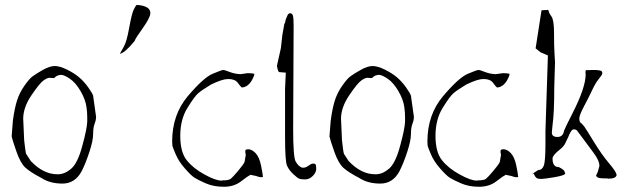

<svg xmlns="http://www.w3.org/2000/svg" viewBox="-20 -710 2504 764"><path d="M350.6 -329.1 362.3 -245.1Q362.3 -232.4 356.4 -217.3Q350.6 -202.1 350.6 -176.3Q350.6 -150.4 335.4 -104.5Q320.3 -58.6 304.7 -28.3Q278.3 20.5 228.5 20.5Q178.7 20.5 144.5 -2Q101.6 -24.4 81.5 -42.5Q61.5 -60.5 45.4 -106.9Q29.3 -153.3 26.4 -167L31.2 -229.5Q38.1 -280.3 47.9 -310.5Q57.6 -340.8 76.7 -368.2Q95.7 -395.5 108.4 -405.3Q121.1 -415 149.4 -431.2Q177.7 -447.3 197.8 -447.3Q217.8 -447.3 246.6 -433.1Q275.4 -418.9 294.9 -402.3Q314.5 -385.7 331.1 -362.3Q347.7 -338.9 350.6 -329.1ZM222.7 -412.1H221.7Q209 -411.1 199.2 -403.3V-402.3Q196.3 -399.4 193.4 -399.4Q193.4 -399.4 192.4 -399.4L176.8 -400.4Q168 -400.4 152.8 -389.6Q137.7 -378.9 105.5 -331.5Q73.2 -284.2 72.3 -239.3L76.2 -151.4Q81.1 -106.4 84 -97.7L102.5 -69.3Q152.3 -16.6 208 -16.6H210.9Q237.3 -16.6 263.2 -38.6Q289.1 -60.5 307.6 -129.9Q326.2 -198.2 327.1 -225.6Q327.1 -225.6 327.1 -236.3Q327.1 -236.3 327.1 -245.1Q327.1 -263.7 324.2 -283.2Q320.3 -313.5 300.8 -347.2Q281.2 -380.9 258.3 -396.5Q235.4 -412.1 222.7 -412.1Z M535.2 -689.5Q576.2 -683.6 578.1 -661.1V-655.3Q576.2 -637.7 547.9 -597.7Q519.5 -558.6 515.6 -546.9Q476.6 -499 457 -496.1Q460.9 -503.9 472.7 -524.4Q484.4 -544.9 494.1 -599.6Q503.9 -654.3 511.7 -670.9Q519.5 -686.5 523.4 -690.4Q533.2 -689.5 535.2 -689.5Z M953.1 -65.4 958 -93.8Q956.1 -101.6 956.1 -106.9Q956.1 -112.3 958 -114.3L966.8 -116.2Q982.4 -116.2 997.1 -100.6Q1011.7 -85 1018.6 -52.2Q1025.4 -19.5 1026.4 -5.9Q1024.4 -4.9 1016.6 -4.9Q1008.8 -5.9 999 -9.8L975.6 -14.6L974.6 -12.7Q966.8 -9.8 939 11.7Q911.1 33.2 870.6 33.2Q830.1 33.2 798.8 19.5Q767.6 5.9 753.9 -2.9Q740.2 -11.7 715.8 -39.6Q691.4 -67.4 679.7 -94.7Q668 -122.1 666 -129.9Q665 -137.7 665 -146.5Q665 -253.9 727.5 -327.6Q790 -401.4 826.2 -416.5Q862.3 -431.6 868.2 -431.6Q874 -431.6 893.6 -423.8Q913.1 -416 935.5 -415H937.5L965.8 -418.9Q984.4 -418.9 992.2 -416Q991.2 -406.2 982.9 -391.6Q974.6 -377 963.9 -369.6Q953.1 -362.3 945.3 -362.3H941.4Q937.5 -365.2 926.3 -380.4Q915 -395.5 889.6 -395.5H886.7Q865.2 -395.5 820.3 -374Q783.2 -351.6 768.6 -338.9Q753.9 -326.2 725.6 -280.3Q697.3 -234.4 697.3 -169.4Q697.3 -104.5 723.1 -72.3Q749 -40 793.9 -15.6Q837.9 8.8 862.3 8.8Q862.3 8.8 864.3 7.8Q889.6 7.8 897.5 2Q905.3 -3.9 926.8 -29.3Q948.2 -54.7 953.1 -65.4Z M1117.2 -420.9 1093.8 -422.9H1091.8Q1085.9 -422.9 1082 -448.2Q1084 -459 1097.7 -518.6L1103.5 -570.3L1111.3 -614.3Q1115.2 -620.1 1115.7 -626Q1116.2 -631.8 1118.2 -635.3Q1120.1 -638.7 1123.5 -647.9Q1127 -657.2 1134.8 -657.2Q1142.6 -657.2 1145.5 -647.9Q1148.4 -638.7 1148.4 -607.4L1146.5 -198.2Q1146.5 -84 1156.7 -66.9Q1167 -49.8 1177.7 -44.9L1178.7 -43.9L1182.6 -43Q1194.3 -41 1206.1 -49.8Q1217.8 -58.6 1225.1 -59.1Q1232.4 -59.6 1235.4 -56.2Q1238.3 -52.7 1238.3 -38.1Q1238.3 -23.4 1224.6 -9.8Q1210.9 3.9 1194.3 3.9Q1177.7 3.9 1170.4 1Q1163.1 -2 1146.5 -17.6Q1129.9 -33.2 1122.1 -50.8Q1114.3 -68.4 1114.3 -165V-356.4Z M1615.2 -329.1 1627 -245.1Q1627 -232.4 1621.1 -217.3Q1615.2 -202.1 1615.2 -176.3Q1615.2 -150.4 1600.1 -104.5Q1585 -58.6 1569.3 -28.3Q1543 20.5 1493.2 20.5Q1443.4 20.5 1409.2 -2Q1366.2 -24.4 1346.2 -42.5Q1326.2 -60.5 1310.1 -106.9Q1293.9 -153.3 1291 -167L1295.9 -229.5Q1302.7 -280.3 1312.5 -310.5Q1322.3 -340.8 1341.3 -368.2Q1360.4 -395.5 1373 -405.3Q1385.7 -415 1414.1 -431.2Q1442.4 -447.3 1462.4 -447.3Q1482.4 -447.3 1511.2 -433.1Q1540 -418.9 1559.6 -402.3Q1579.1 -385.7 1595.7 -362.3Q1612.3 -338.9 1615.2 -329.1ZM1487.3 -412.1H1486.3Q1473.6 -411.1 1463.9 -403.3V-402.3Q1460.9 -399.4 1458 -399.4Q1458 -399.4 1457 -399.4L1441.4 -400.4Q1432.6 -400.4 1417.5 -389.6Q1402.3 -378.9 1370.1 -331.5Q1337.9 -284.2 1336.9 -239.3L1340.8 -151.4Q1345.7 -106.4 1348.6 -97.7L1367.2 -69.3Q1417 -16.6 1472.7 -16.6H1475.6Q1502 -16.6 1527.8 -38.6Q1553.7 -60.5 1572.3 -129.9Q1590.8 -198.2 1591.8 -225.6Q1591.8 -225.6 1591.8 -236.3Q1591.8 -236.3 1591.8 -245.1Q1591.8 -263.7 1588.9 -283.2Q1585 -313.5 1565.4 -347.2Q1545.9 -380.9 1522.9 -396.5Q1500 -412.1 1487.3 -412.1Z M1968.8 -65.4 1973.6 -93.8Q1971.7 -101.6 1971.7 -106.9Q1971.7 -112.3 1973.6 -114.3L1982.4 -116.2Q1998 -116.2 2012.7 -100.6Q2027.3 -85 2034.2 -52.2Q2041 -19.5 2042 -5.9Q2040 -4.9 2032.2 -4.9Q2024.4 -5.9 2014.6 -9.8L1991.2 -14.6L1990.2 -12.7Q1982.4 -9.8 1954.6 11.7Q1926.8 33.2 1886.2 33.2Q1845.7 33.2 1814.5 19.5Q1783.2 5.9 1769.5 -2.9Q1755.9 -11.7 1731.4 -39.6Q1707 -67.4 1695.3 -94.7Q1683.6 -122.1 1681.6 -129.9Q1680.7 -137.7 1680.7 -146.5Q1680.7 -253.9 1743.2 -327.6Q1805.7 -401.4 1841.8 -416.5Q1877.9 -431.6 1883.8 -431.6Q1889.6 -431.6 1909.2 -423.8Q1928.7 -416 1951.2 -415H1953.1L1981.4 -418.9Q2000 -418.9 2007.8 -416Q2006.8 -406.2 1998.5 -391.6Q1990.2 -377 1979.5 -369.6Q1968.8 -362.3 1960.9 -362.3H1957Q1953.1 -365.2 1941.9 -380.4Q1930.7 -395.5 1905.3 -395.5H1902.3Q1880.9 -395.5 1835.9 -374Q1798.8 -351.6 1784.2 -338.9Q1769.5 -326.2 1741.2 -280.3Q1712.9 -234.4 1712.9 -169.4Q1712.9 -104.5 1738.8 -72.3Q1764.6 -40 1809.6 -15.6Q1853.5 8.8 1877.9 8.8Q1877.9 8.8 1879.9 7.8Q1905.3 7.8 1913.1 2Q1920.9 -3.9 1942.4 -29.3Q1963.9 -54.7 1968.8 -65.4Z M2178.7 -78.1Q2178.7 -44.9 2204.1 -44.9Q2223.6 -35.2 2226.1 -28.3Q2228.5 -21.5 2229.5 -17.6H2228.5Q2221.7 -10.7 2183.1 -4.4Q2144.5 2 2134.3 2Q2124 2 2118.2 0Q2110.4 -2.9 2103.5 -19.5Q2096.7 -15.6 2095.7 -15.6Q2095.7 -16.6 2121.1 -33.2H2122.1Q2136.7 -33.2 2143.6 -50.3Q2150.4 -67.4 2150.4 -135.7V-188.5L2160.2 -489.3L2130.9 -502Q2117.2 -512.7 2111.3 -517.6L2134.8 -668.9Q2139.6 -669.9 2145.5 -669.9H2156.2Q2157.2 -669.9 2158.2 -670.9Q2160.2 -670.9 2162.1 -669.9Q2164.1 -658.2 2174.3 -644.5Q2184.6 -630.9 2184.6 -578.1Q2184.6 -525.4 2186.5 -496.1Q2188.5 -466.8 2188.5 -462.9L2185.5 -361.3Q2185.5 -259.8 2178.7 -212.9L2175.8 -182.6Q2175.8 -165 2198.2 -165Q2220.7 -165 2224.6 -190.4Q2229.5 -203.1 2258.8 -260.7Q2309.6 -360.4 2310.5 -413.1V-416L2309.6 -418L2310.5 -430.7L2339.8 -431.6Q2367.2 -431.6 2374 -426.8Q2377 -421.9 2377 -418L2376 -416Q2376 -412.1 2362.8 -396Q2349.6 -379.9 2336.4 -351.6Q2323.2 -323.2 2304.2 -287.6Q2285.2 -252 2285.2 -238.8Q2285.2 -225.6 2291 -220.7H2292Q2298.8 -214.8 2305.2 -206.1Q2311.5 -197.3 2343.3 -145.5Q2375 -93.8 2403.3 -60.5Q2431.6 -27.3 2433.6 -14.6Q2432.6 1 2399.4 1Q2398.4 0 2397.5 0Q2362.3 0 2358.4 -3.9L2351.6 -9.8Q2352.5 -13.7 2358.4 -25.4L2365.2 -49.8Q2365.2 -71.3 2340.8 -103.5L2275.4 -191.4Q2269.5 -195.3 2266.1 -195.3Q2262.7 -195.3 2260.3 -194.8Q2257.8 -194.3 2255.9 -191.9Q2253.9 -189.5 2252.4 -187.5Q2251 -185.5 2248.5 -181.2Q2246.1 -176.8 2245.1 -174.3Q2244.1 -171.9 2241.7 -166Q2239.3 -160.2 2231.4 -144.5Q2225.6 -128.9 2208 -115.2Q2178.7 -91.8 2178.7 -80.1Z"/></svg>

Font: Drukaatie burti
Style: Thin
Weight: 100
Version: Version 0.14